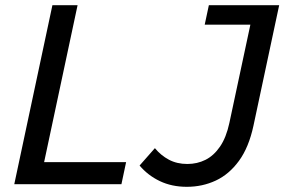

<svg xmlns="http://www.w3.org/2000/svg" viewBox="-20 -710 1100 740"><path d="M35 0 182 -690H279L150 -85H466L448 0ZM518 -72 577 -139Q600 -111 631 -94.5Q662 -78 702 -78Q740 -78 772 -94Q804 -110 828 -145Q852 -180 864 -236L945 -615H769L785 -690H1056L957 -226Q939 -142 901 -90Q863 -38 811.5 -14Q760 10 700 10Q642 10 596 -12Q550 -34 518 -72Z"/></svg>

Font: Radio Canada
Style: Italic
Weight: 400
Italic angle: -12°
Designer: Charles Daoud, Etienne Aubert Bonn, Alexandre Saumier Demers, Jacques Le Bailly
Foundry: Radio-Canada
Version: Version 2.104;gftools[0.9.28.dev5+ged2979d]